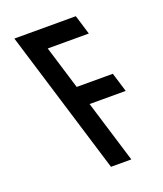

<svg xmlns="http://www.w3.org/2000/svg" viewBox="-126 -750 707 834"><g transform="rotate(-20 227.5 -333.5)"><path d="M243 0H337L248.9 -288H415.9L388.7 -377H221.7L160.6 -577H350.6L323.1 -667H39.1Z"/></g></svg>

Font: Din Kursivschrift
Style: LeftEng
Weight: 400
Version: Version 1.089